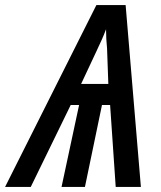

<svg xmlns="http://www.w3.org/2000/svg" viewBox="-82 -735 633 755"><path d="M-62 0 297 -715H412L472 0H373L351 -322H319L252 0H160L229 -322H196L39 0ZM237 -405H344L339 -544Q337 -563 336 -582.5Q335 -602 335 -620Q326 -596 318.5 -579.5Q311 -563 297 -533Z"/></svg>

Font: Noto Sans Condensed Medium
Style: Italic
Weight: 500
Width: 3
Italic angle: -12°
Designer: Monotype Design Team
Foundry: Monotype Imaging Inc.
Version: Version 2.013; ttfautohint (v1.8.4.7-5d5b)